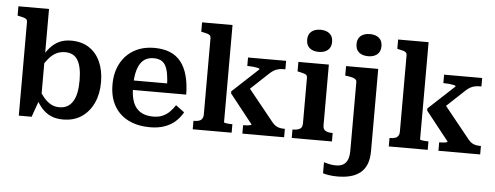

<svg xmlns="http://www.w3.org/2000/svg" viewBox="-60 -946 3499 1356"><g transform="rotate(5 1689.5 -268.0)"><path d="M404 11Q355 11 318.5 -5Q282 -21 254.5 -51.5Q227 -82 205 -125L208 -203Q234 -161 258.5 -132Q283 -103 309.5 -88Q336 -73 371 -73Q403 -73 426.5 -86Q450 -99 466 -124.5Q482 -150 489.5 -187.5Q497 -225 497 -274Q497 -321 490 -356.5Q483 -392 469 -416Q455 -440 432.5 -452Q410 -464 378 -464Q344 -464 316 -450Q288 -436 262.5 -406Q237 -376 208 -328L207 -397Q234 -447 263 -480.5Q292 -514 328.5 -531.5Q365 -549 414 -549Q489 -549 541.5 -514.5Q594 -480 621.5 -418Q649 -356 649 -274Q649 -191 619.5 -127Q590 -63 535.5 -26Q481 11 404 11ZM91 -652Q91 -665 84.5 -671.5Q78 -678 64.5 -682Q51 -686 31 -690L21 -692V-758H238V-122L227 -116L182 11H91Z M877 -265Q877 -211 887.5 -172.5Q898 -134 919 -110.5Q940 -87 969.5 -76Q999 -65 1036 -65Q1076 -65 1104.5 -78Q1133 -91 1154 -112.5Q1175 -134 1191 -159L1252 -114Q1231 -76 1199 -47.5Q1167 -19 1122.5 -3.5Q1078 12 1021 12Q934 12 868.5 -20Q803 -52 767 -114.5Q731 -177 731 -266Q731 -351 765 -415Q799 -479 860.5 -514Q922 -549 1003 -549Q1067 -549 1114 -530Q1161 -511 1192 -472Q1223 -433 1239 -375Q1255 -317 1256 -240H842V-307H1140L1116 -281Q1115 -337 1108 -375Q1101 -413 1088 -435Q1075 -457 1054.5 -466.5Q1034 -476 1004 -476Q975 -476 951.5 -464.5Q928 -453 911.5 -428Q895 -403 886 -363Q877 -323 877 -265Z M1971 0H1675V-60H1680Q1692 -60 1704.5 -61Q1717 -62 1725.5 -64.5Q1734 -67 1734 -70L1571 -276V-291L1756 -463Q1756 -469 1743 -472Q1730 -475 1712 -477Q1694 -479 1678 -479H1668V-539H1938V-479H1927Q1907 -479 1889.5 -475Q1872 -471 1857.5 -462.5Q1843 -454 1827 -439L1651 -274L1678 -349L1882 -96Q1895 -81 1907.5 -73.5Q1920 -66 1934.5 -63Q1949 -60 1965 -60H1971ZM1539 -758V-69Q1539 -66 1548.5 -64Q1558 -62 1571 -61Q1584 -60 1594 -60H1599V0H1323V-60H1326Q1347 -60 1361.5 -64.5Q1376 -69 1384 -80.5Q1392 -92 1392 -112V-652Q1392 -665 1385.5 -671.5Q1379 -678 1366 -682Q1353 -686 1332 -690L1323 -692V-758Z M2162 -622Q2121 -622 2097 -642Q2073 -662 2073 -701Q2073 -739 2097 -759Q2121 -779 2162 -779Q2202 -779 2226 -759Q2250 -739 2250 -701Q2250 -662 2226 -642Q2202 -622 2162 -622ZM2241 -539V-109Q2241 -80 2259 -70Q2277 -60 2308 -60H2310V0H2025V-60H2028Q2059 -60 2077 -70Q2095 -80 2095 -109V-433Q2095 -451 2080 -457.5Q2065 -464 2034 -470L2025 -472V-539Z M2445 52V-433Q2445 -445 2436.5 -452Q2428 -459 2413 -463Q2398 -467 2376 -470L2363 -472V-539H2591V43Q2591 100 2575 138.5Q2559 177 2529 200Q2499 223 2459 233Q2419 243 2372 243Q2336 243 2307.5 238.5Q2279 234 2267 229V151Q2283 156 2305 161Q2327 166 2353 166Q2381 166 2401.5 155.5Q2422 145 2433.5 120Q2445 95 2445 52ZM2512 -622Q2471 -622 2447 -642Q2423 -662 2423 -701Q2423 -739 2447 -759Q2471 -779 2512 -779Q2552 -779 2576 -759Q2600 -739 2600 -701Q2600 -662 2576 -642Q2552 -622 2512 -622Z M3361 0H3065V-60H3070Q3082 -60 3094.5 -61Q3107 -62 3115.5 -64.5Q3124 -67 3124 -70L2961 -276V-291L3146 -463Q3146 -469 3133 -472Q3120 -475 3102 -477Q3084 -479 3068 -479H3058V-539H3328V-479H3317Q3297 -479 3279.5 -475Q3262 -471 3247.5 -462.5Q3233 -454 3217 -439L3041 -274L3068 -349L3272 -96Q3285 -81 3297.5 -73.5Q3310 -66 3324.5 -63Q3339 -60 3355 -60H3361ZM2929 -758V-69Q2929 -66 2938.5 -64Q2948 -62 2961 -61Q2974 -60 2984 -60H2989V0H2713V-60H2716Q2737 -60 2751.5 -64.5Q2766 -69 2774 -80.5Q2782 -92 2782 -112V-652Q2782 -665 2775.5 -671.5Q2769 -678 2756 -682Q2743 -686 2722 -690L2713 -692V-758Z"/></g></svg>

Font: Roboto Serif 20pt SemiBold
Style: Regular
Weight: 600
Version: Version 1.008